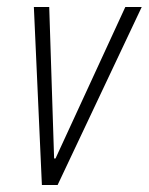

<svg xmlns="http://www.w3.org/2000/svg" viewBox="-20 -530 426 550"><path d="M100 0 77 -510H121L135 -76H139L339 -510H386L145 0Z"/></svg>

Font: Saira Condensed ExtraLight
Style: Italic
Weight: 250
Width: 3
Italic angle: -12°
Designer: Hector Gatti with collaboration of the Omnibus-Type team
Foundry: Omnibus-Type
Version: Version 1.101